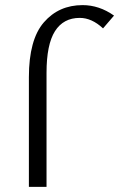

<svg xmlns="http://www.w3.org/2000/svg" viewBox="-20 -731 466 751"><path d="M93 -429Q93 -576 151.5 -643.5Q210 -711 303 -711Q368 -711 426 -670L383 -620Q339 -661 292 -661Q228 -661 195 -609Q162 -557 162 -446V0H93Z"/></svg>

Font: Ysabeau Infant
Style: Regular
Weight: 400
Designer: Christian Thalmann (Catharsis Fonts)
Version: Version 0.003